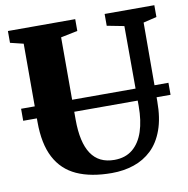

<svg xmlns="http://www.w3.org/2000/svg" viewBox="-83 -824 895 913"><g transform="rotate(-10 364.5 -367.5)"><path d="M385 8Q284 8 215.8 -23Q147.5 -54 112.8 -120.5Q78 -187 78 -292.5V-670.5L14.5 -686V-743H339.5V-686L258.5 -669.5V-272Q258.5 -217 267.8 -175.8Q277 -134.5 295.5 -106.8Q314 -79 342 -65.2Q370 -51.5 407.5 -51.5Q460.5 -51.5 495.5 -80.2Q530.5 -109 547.8 -161Q565 -213 565 -284L564 -670L481.5 -686V-743H721.5V-686L657 -670.5L656 -291Q656 -209.5 635.2 -152.5Q614.5 -95.5 577.5 -60.2Q540.5 -25 491.2 -8.5Q442 8 385 8ZM723.5 -368V-310H12V-368Z"/></g></svg>

Font: Merriweather 48pt Black
Style: Regular
Weight: 900
Version: Version 2.100